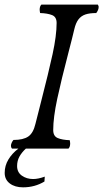

<svg xmlns="http://www.w3.org/2000/svg" viewBox="-85 -637 443 823"><path d="M337.9 -607.4Q337.9 -594.7 327.6 -581.1Q299.3 -581.1 281 -575Q262.7 -568.8 251.2 -553.7Q239.7 -538.6 233.4 -511.2Q225.6 -477.5 208.5 -412.1Q177.7 -294.4 160.4 -213.6Q143.1 -132.8 143.1 -79.6Q143.1 -53.2 162.6 -45.2Q182.1 -37.1 213.9 -36.1Q214.4 -33.7 215.1 -29.3Q215.8 -24.9 215.8 -22Q215.8 -7.3 208.5 0H25.9Q8.3 16.1 -1.7 34.2Q-11.7 52.2 -11.7 74.7Q-11.7 101.6 8.8 116Q29.3 130.4 57.1 130.4Q79.1 130.4 106.9 120.1L105.5 141.1Q64 166 13.7 166Q-21 166 -43 149.4Q-64.9 132.8 -64.9 104Q-64.9 73.2 -49.1 46.9Q-33.2 20.5 -6.3 0H-33.7Q-38.1 -5.4 -38.1 -11.7Q-38.1 -18.1 -34.9 -25.1Q-31.7 -32.2 -27.3 -37.1Q14.6 -37.1 36.1 -51.8Q57.6 -66.4 66.9 -106Q69.3 -117.7 91.3 -202.1Q123 -325.2 140.4 -405Q157.7 -484.9 157.7 -538.6Q157.7 -564.5 138.2 -572.3Q118.7 -580.1 86.9 -581.1Q86.4 -584 85.7 -588.1Q85 -592.3 85 -595.2Q85 -609.9 92.3 -617.2H334.5Q335 -616.2 336.4 -613Q337.9 -609.9 337.9 -607.4Z"/></svg>

Font: Radley
Style: Italic
Weight: 400
Italic angle: -12°
Designer: Vernon Adams
Foundry: Vernon Adams
Version: Version 1.003; ttfautohint (v1.6)